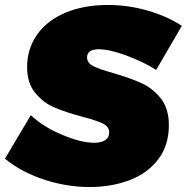

<svg xmlns="http://www.w3.org/2000/svg" viewBox="-46 -738 751 772"><path d="M685 -634 582 -457Q529 -490 461.5 -515Q394 -540 350 -540Q329 -540 316.5 -532Q304 -524 304 -507Q304 -485 329.5 -472Q355 -459 410 -444Q478 -424 522.5 -404Q567 -384 600 -343Q633 -302 633 -235Q633 -153 589.5 -96.5Q546 -40 473.5 -13Q401 14 314 14Q221 14 129.5 -16.5Q38 -47 -26 -100L78 -275Q126 -229 202.5 -196.5Q279 -164 333 -164Q361 -164 377 -174.5Q393 -185 393 -206Q393 -229 367 -241.5Q341 -254 284 -269Q217 -287 172.5 -306Q128 -325 95.5 -364.5Q63 -404 63 -468Q63 -543 104 -600Q145 -657 218.5 -687.5Q292 -718 388 -718Q470 -718 549 -695Q628 -672 685 -634Z"/></svg>

Font: Gontserrat Black
Style: Italic
Weight: 900
Italic angle: -11.3°
Designer: Julieta Ulanovsky
Foundry: Julieta Ulanovsky
Version: Version 6.001